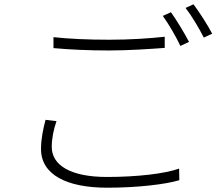

<svg xmlns="http://www.w3.org/2000/svg" viewBox="-20 -849 1040 894"><path d="M229 -676V-625C306 -618 391 -614 489 -614C579 -614 680 -621 747 -626V-678C677 -670 584 -664 489 -664C392 -664 300 -668 229 -676ZM243 -285 192 -291C181 -249 171 -203 171 -155C171 -36 290 25 479 25C622 25 753 9 815 -10L814 -64C747 -40 617 -25 478 -25C308 -25 221 -80 221 -165C221 -204 229 -244 243 -285ZM776 -792 738 -775C765 -738 801 -676 820 -635L860 -654C838 -697 801 -757 776 -792ZM881 -829 844 -812C873 -775 906 -719 929 -674L968 -692C948 -731 908 -793 881 -829Z"/></svg>

Font: Noto Sans CJK SC Light
Style: Regular
Weight: 300
Designer: Ryoko NISHIZUKA 西塚涼子 (kana, bopomofo & ideographs); Paul D. Hunt (Latin, Greek & Cyrillic); Sandoll Communications 산돌커뮤니
Foundry: Adobe
Version: Version 2.004;hotconv 1.0.118;makeotfexe 2.5.65603